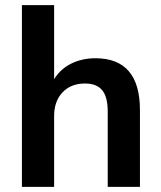

<svg xmlns="http://www.w3.org/2000/svg" viewBox="-20 -725 625 745"><path d="M65 0V-705H190V-418Q215 -458 257 -478.5Q299 -499 350 -499Q523 -499 523 -298V0H398V-292Q398 -349 376.5 -375Q355 -401 310 -401Q255 -401 222.5 -366.5Q190 -332 190 -275V0Z"/></svg>

Font: Nunito Sans
Style: Bold
Weight: 700
Designer: Vernon Adams
Foundry: Vernon Adams
Version: Version 3.101; ttfautohint (v1.8.4.7-5d5b);gftools[0.9.27]